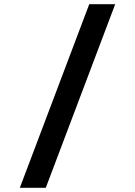

<svg xmlns="http://www.w3.org/2000/svg" viewBox="-20 -730 640 910"><path d="M74 160 403 -710H526L197 160Z"/></svg>

Font: Source Code Pro
Style: Bold
Weight: 700
Monospace: yes
Designer: Paul D. Hunt, Teo Tuominen
Foundry: Adobe Systems Incorporated
Version: Version 2.030;PS 1.000;hotconv 16.6.51;makeotf.lib2.5.65220